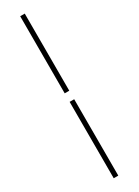

<svg xmlns="http://www.w3.org/2000/svg" viewBox="-286 -840 816 1130"><g transform="rotate(-30 121.5 -275.5)"><path d="M106 -302V-826H137V-302ZM106 275V-244H137V275Z"/></g></svg>

Font: Noto Sans TC Thin
Style: Regular
Weight: 100
Designer: Ryoko NISHIZUKA 西塚涼子 (kana, bopomofo & ideographs); Paul D. Hunt (Latin, Greek & Cyrillic); Sandoll Communications 산돌커뮤니
Foundry: Adobe
Version: Version 2.004-H2;hotconv 1.0.118;makeotfexe 2.5.65603